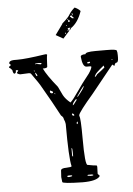

<svg xmlns="http://www.w3.org/2000/svg" viewBox="-77 -930 683 989"><g transform="rotate(-5 264.5 -436.0)"><path d="M169.9 -658.2 179.7 -659.2Q184.6 -657.2 184.6 -655.3Q181.6 -647.5 179.7 -593.8Q178.7 -586.9 156.2 -586.9Q173.8 -549.8 225.6 -486.3L247.1 -441.4Q258.8 -419.9 283.2 -400.4Q296.9 -412.1 327.1 -456.1Q349.6 -490.2 389.6 -540Q406.2 -564.5 406.2 -575.2L401.4 -577.1H381.8Q361.3 -577.1 356.4 -629.9Q356.4 -641.6 381.8 -641.6Q381.8 -653.3 434.6 -653.3H490.2Q543.9 -653.3 543.9 -645.5Q546.9 -638.7 546.9 -622.1V-610.4Q546.9 -584 536.1 -584Q529.3 -584 525.4 -569.3H523.4L514.6 -576.2Q457 -505.9 400.4 -434.6Q327.1 -349.6 322.3 -332V-327.1Q329.1 -316.4 329.1 -211.9Q329.1 -72.3 342.8 -72.3H343.8L371.1 -67.4L389.6 -65.4L391.6 -58.6L390.6 -30.3V-21.5L399.4 -12.7V-8.8Q382.8 14.6 309.6 14.6Q205.1 12.7 205.1 3.9L202.1 -21.5L204.1 -54.7Q204.1 -67.4 233.4 -67.4Q259.8 -68.4 259.8 -72.3V-74.2Q249 -115.2 249 -292Q248 -303.7 241.2 -318.4Q241.2 -328.1 228.5 -337.9Q194.3 -403.3 135.7 -503.9Q135.7 -505.9 92.8 -566.4Q88.9 -569.3 82 -569.3L37.1 -567.4Q21.5 -571.3 21.5 -577.1L29.3 -586.9Q29.3 -589.8 20.5 -590.8L16.6 -588.9V-583Q16.6 -576.2 8.8 -573.2Q2 -573.2 -1 -592.8Q-12.7 -606.4 -16.6 -606.4V-611.3Q-6.8 -615.2 -6.8 -621.1L-13.7 -627.9Q-13.7 -642.6 10.7 -643.6H30.3Q74.2 -643.6 169.9 -658.2ZM472.7 -564.5 469.7 -575.2Q423.8 -538.1 423.8 -530.3Q419.9 -526.4 419.9 -522.5V-520.5H420.9Q425.8 -522.5 432.6 -533.2Q457 -550.8 472.7 -564.5ZM321.3 -429.7V-425.8H322.3Q358.4 -468.8 358.4 -478.5H356.4Q347.7 -468.8 321.3 -429.7ZM268.6 -166 267.6 -164.1V-128.9L268.6 -123H272.5V-144.5Q272.5 -166 268.6 -166ZM293.9 -385.7V-384.8Q297.9 -384.8 315.4 -410.2V-415H312.5Q293.9 -396.5 293.9 -385.7ZM233.4 -22.5V-21.5L237.3 -18.6H245.1Q258.8 -20.5 258.8 -22.5V-24.4L254.9 -26.4H241.2Q233.4 -26.4 233.4 -22.5ZM184.6 -470.7 182.6 -469.7V-460.9L188.5 -456.1H195.3Q198.2 -456.1 198.2 -460.9Q198.2 -465.8 184.6 -470.7ZM118.2 -613.3V-612.3L126 -613.3L148.4 -609.4L152.3 -613.3Q152.3 -617.2 138.7 -617.2H136.7Q118.2 -617.2 118.2 -613.3ZM339.8 -21.5 337.9 -18.6V-16.6L355.5 -14.6Q368.2 -14.6 368.2 -18.6L361.3 -21.5ZM287.1 -342.8 285.2 -340.8Q285.2 -334 291 -331.1L296.9 -332V-333Q296.9 -338.9 290 -342.8ZM385.7 -595.7 389.6 -592.8H391.6Q400.4 -592.8 401.4 -596.7V-600.6H394.5Q387.7 -600.6 385.7 -595.7ZM115.2 -569.3 114.3 -567.4Q118.2 -551.8 122.1 -550.8H125V-552.7Q125 -560.5 115.2 -569.3ZM309.6 -298.8 305.7 -294.9V-289.1L307.6 -286.1L311.5 -290V-298.8ZM514.6 -603.5 512.7 -601.6V-599.6H513.7L517.6 -600.6V-603.5ZM112.3 -581.1H109.4V-578.1L110.4 -575.2H112.3ZM206.1 -455.1H204.1V-454.1L207 -450.2H209V-452.1ZM312.5 -777.3H311.5L307.6 -773.4Q314.5 -782.2 316.4 -783.2V-784.2H309.6L301.8 -782.2V-781.2L306.6 -773.4L309.6 -769.5L284.2 -741.2L275.4 -731.4L237.3 -752.9L275.4 -805.7Q277.3 -811.5 280.3 -812.5Q310.5 -838.9 317.4 -852.5Q329.1 -871.1 346.7 -885.7Q365.2 -877.9 376 -865.2Q356.4 -806.6 318.4 -781.2V-778.3L310.5 -770.5ZM340.8 -830.1 329.1 -842.8Q339.8 -856.4 330.1 -856.4H328.1V-854.5L333 -847.7L329.1 -845.7H321.3L319.3 -843.8V-842.8V-840.8Q324.2 -837.9 330.1 -830.1Q330.1 -835 340.8 -830.1ZM315.4 -815.4V-816.4Q316.4 -823.2 312.5 -824.2H310.5L307.6 -822.3Q306.6 -818.4 307.6 -815.9Q308.6 -813.5 312.5 -814.5ZM290 -760.7H287.1L286.1 -757.8L291 -752.9H292ZM304.7 -773.4 303.7 -776.4 300.8 -772.5V-771.5L301.8 -767.6L304.7 -770.5ZM308.6 -827.1 306.6 -831.1 304.7 -830.1Q304.7 -825.2 305.7 -825.2H308.6ZM298.8 -797.9 297.9 -798.8H294.9V-796.9L296.9 -794.9H298.8Z"/></g></svg>

Font: Love Ya Like A Sister
Style: Regular
Weight: 400
Designer: Kimberly Geswein
Foundry: Kimberly Geswein
Version: Version 1.002 2007